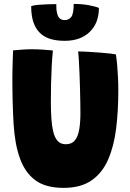

<svg xmlns="http://www.w3.org/2000/svg" viewBox="-20 -920 646 955"><path d="M296.5 14.5Q206.5 14.5 155.2 -23.8Q104 -62 78.5 -134Q53.5 -204 47.5 -305.5Q41.5 -407 41.5 -536.5Q41.5 -552.5 42 -569Q42.5 -585.5 42.8 -602.5Q43 -619.5 43.8 -636.5Q44.5 -653.5 45 -669.5Q68.5 -671.5 92 -673.2Q115.5 -675 137 -675Q164.5 -675 192.5 -673.2Q220.5 -671.5 243 -669Q239.5 -632.5 237.2 -590.2Q235 -548 234 -503.8Q233 -459.5 233 -416.5Q233 -368 235.5 -331Q238 -294 244 -268.5Q252 -234.5 267.2 -218.5Q282.5 -202.5 307 -202.5Q337 -202.5 352.8 -222.2Q368.5 -242 374.2 -276.8Q380 -311.5 380 -356Q380 -375.5 379.5 -407.8Q379 -440 378 -478.2Q377 -516.5 375.5 -553.8Q374 -591 372.2 -620.2Q370.5 -649.5 368.5 -664Q391 -664 420.5 -662.2Q450 -660.5 479 -658.2Q508 -656 529.5 -653.5Q551 -651 556.5 -649.5Q560.5 -623.5 563 -594Q565.5 -564.5 567 -533.2Q568.5 -502 568.5 -470Q568.5 -369.5 557.8 -281.8Q547 -194 518.2 -127.2Q489.5 -60.5 435.8 -23Q382 14.5 296.5 14.5ZM472 -880.5Q472 -805.5 426.2 -761.2Q380.5 -717 302 -717Q225.5 -717 186.8 -749Q148 -781 138.5 -841.5Q136.5 -852.5 135.8 -864.8Q135 -877 135 -889.5Q149 -894.5 172.2 -896.2Q195.5 -898 219.5 -898.8Q243.5 -899.5 260 -899.5Q260 -887.5 260.5 -877.2Q261 -867 263 -859Q267 -837.5 276.8 -828.8Q286.5 -820 301.5 -820Q322 -820 334.2 -835.5Q346.5 -851 346.5 -900.5Q387.5 -900.5 421.2 -894.2Q455 -888 472 -880.5Z"/></svg>

Font: Grandstander Thin ExtraBold
Style: Regular
Weight: 800
Version: Version 1.200